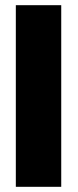

<svg xmlns="http://www.w3.org/2000/svg" viewBox="-20 -720 299 740"><path d="M41 -700H216V0H41Z"/></svg>

Font: Phudu Light ExtraBold
Style: Regular
Weight: 800
Version: Version 1.005;gftools[0.9.23]